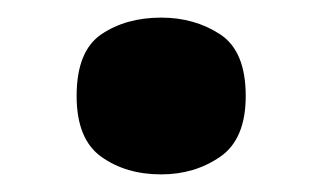

<svg xmlns="http://www.w3.org/2000/svg" viewBox="-20 -463 366 218"><path d="M163 -265Q123 -265 95 -285Q67 -305 67 -354Q67 -405 95 -424Q123 -443 163 -443Q201 -443 230 -424Q259 -405 259 -354Q259 -305 230 -285Q201 -265 163 -265Z"/></svg>

Font: Noto Serif Black
Style: Regular
Weight: 900
Designer: Monotype Design Team
Foundry: Monotype Imaging Inc.
Version: Version 2.014; ttfautohint (v1.8.4.7-5d5b)